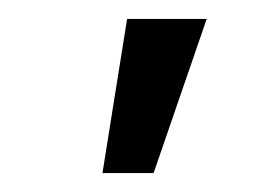

<svg xmlns="http://www.w3.org/2000/svg" viewBox="-20 -801 296 205"><path d="M115.7 -780.8H200.7L144 -616.2H89.4Z"/></svg>

Font: MAUL Condensed
Style: Condensed Regular
Weight: 400
Designer: MAUL
Version: Version 1.0; 2020; ttfautohint (v1.8.3)